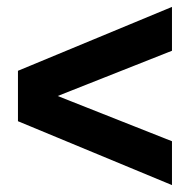

<svg xmlns="http://www.w3.org/2000/svg" viewBox="-20 -602 551 556"><path d="M478 -66 32 -251V-397L478 -582V-455L147 -324L478 -193Z"/></svg>

Font: Argentum Novus
Style: Bold
Weight: 700
Designer: Julieta Ulanovsky (font) & Cristiano Sobral (main changes)
Foundry: Julieta Ulanovsky (font) & Cristiano Sobral (main changes)
Version: Version 3.00;November 27, 2020;FontCreator 13.0.0.2655 64-bi